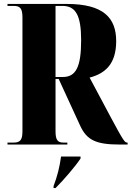

<svg xmlns="http://www.w3.org/2000/svg" viewBox="-20 -734 668 975"><path d="M18 0H322V-10H302C272 -10 262 -24 262 -68V-333H278L387 -96C421 -22 468 0 589 0H628V-10H626C614 -10 609 -14 539 -145L435 -340C516 -361 570 -411 570 -525C570 -643 506 -714 319 -714H18V-704H50C83 -704 94 -690 94 -645V-68C94 -24 83 -10 50 -10H18ZM299 -343H262V-704H297C365 -704 392 -655 392 -530C392 -395 366 -343 299 -343ZM252 211V221H262C305 178 361 113 389 71V61H290C283 114 271 161 252 211Z"/></svg>

Font: Noto Serif Display ExtraCondensed Black
Style: Regular
Weight: 900
Width: 2
Designer: Monotype Design Team
Foundry: Monotype Imaging Inc.
Version: Version 2.009